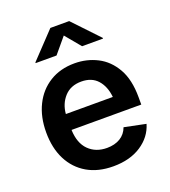

<svg xmlns="http://www.w3.org/2000/svg" viewBox="-141 -868 872 983"><g transform="rotate(-20 295.5 -377.0)"><path d="M308.6 11.2Q226.1 11.2 166.7 -23.4Q107.4 -58.1 75.4 -121.1Q43.5 -184.1 43.5 -269.5Q43.5 -353.5 75 -417.2Q106.4 -481 164.3 -516.8Q222.2 -552.7 300.3 -552.7Q366.7 -552.7 423.6 -523.7Q480.5 -494.6 515.1 -433.8Q549.8 -373 549.8 -277.3V-237.3H169.9Q172.4 -164.6 210.7 -126.5Q249 -88.4 310.1 -88.4Q352.1 -88.4 382.1 -106.4Q412.1 -124.5 424.8 -159.2L541.5 -135.3Q522 -69.3 460.7 -29.1Q399.4 11.2 308.6 11.2ZM170.4 -323.7H426.3Q420.4 -382.3 388.9 -417.7Q357.4 -453.1 300.8 -453.1Q242.7 -453.1 208.7 -415.8Q174.8 -378.4 170.4 -323.7ZM228 -621.6H114.3V-625.5L246.6 -765.1H349.1L481.4 -625.5V-621.6H367.2L297.9 -705.1Z"/></g></svg>

Font: Inter-SemiBold
Style: Regular
Weight: 600
Designer: Rasmus Andersson
Foundry: rsms
Version: Version 4.000;git-a52131595